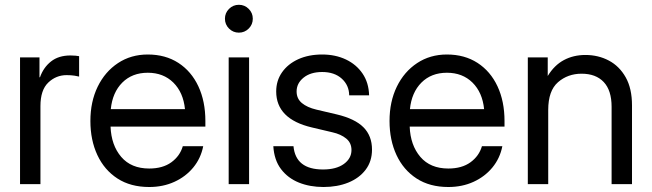

<svg xmlns="http://www.w3.org/2000/svg" viewBox="-20 -749 2652 781"><path d="M61.5 0V-515.6H140.6V-434.6H142.6Q156.7 -474.6 187.5 -499Q218.3 -523.4 266.6 -523.4Q277.8 -523.4 287.4 -522.5Q296.9 -521.5 301.8 -520.5V-437.5Q296.9 -439 283 -441.2Q269 -443.4 251 -443.4Q208 -443.4 176.3 -413.1Q144.5 -382.8 144.5 -317.4V0Z M586.9 11.7Q511.2 11.7 457.8 -22.9Q404.3 -57.6 376 -118.4Q347.7 -179.2 347.7 -256.8Q347.7 -335.4 377.4 -396.5Q407.2 -457.5 460 -492.4Q512.7 -527.3 581.1 -527.3Q652.8 -527.3 705.6 -493.2Q758.3 -459 786.9 -397.9Q815.4 -336.9 815.4 -256.8V-233.9H429.7Q432.6 -158.2 473.1 -110.8Q513.7 -63.5 586.9 -63.5Q642.1 -63.5 677 -88.9Q711.9 -114.3 723.6 -154.3H806.6Q796.9 -105 766.1 -67.6Q735.4 -30.3 689.2 -9.3Q643.1 11.7 586.9 11.7ZM430.7 -305.2H732.4Q725.6 -373 685.1 -413.1Q644.5 -453.1 581.1 -453.1Q517.6 -453.1 477.5 -413.1Q437.5 -373 430.7 -305.2Z M910.2 0V-515.6H993.2V0ZM951.7 -616.2Q928.2 -616.2 911.6 -632.8Q895 -649.4 895 -672.9Q895 -696.3 911.6 -712.9Q928.2 -729.5 951.7 -729.5Q975.1 -729.5 991.7 -712.9Q1008.3 -696.3 1008.3 -672.9Q1008.3 -649.4 991.7 -632.8Q975.1 -616.2 951.7 -616.2Z M1295.9 11.7Q1240.7 11.7 1195.8 -6.3Q1150.9 -24.4 1123 -61.3Q1095.2 -98.1 1091.8 -154.3H1173.8Q1182.6 -59.6 1293.9 -59.6Q1347.7 -59.6 1378.7 -82Q1409.7 -104.5 1409.7 -138.7Q1409.7 -168 1388.2 -185.5Q1366.7 -203.1 1332 -210.9L1249 -230.5Q1103.5 -264.6 1103.5 -377Q1103.5 -420.9 1127.2 -454.8Q1150.9 -488.8 1193.1 -508.1Q1235.4 -527.3 1290.5 -527.3Q1344.2 -527.3 1387 -507.1Q1429.7 -486.8 1454.8 -449.7Q1480 -412.6 1481.4 -361.3H1400.4Q1399.9 -402.3 1370.1 -429.2Q1340.3 -456.1 1290.5 -456.1Q1243.2 -456.1 1214.8 -433.1Q1186.5 -410.2 1186.5 -377Q1186.5 -347.7 1208 -329.8Q1229.5 -312 1266.6 -303.2L1349.6 -283.7Q1423.8 -266.1 1458.5 -231.2Q1493.2 -196.3 1493.2 -140.6Q1493.2 -92.8 1467.3 -58.6Q1441.4 -24.4 1396.7 -6.3Q1352.1 11.7 1295.9 11.7Z M1803.7 11.7Q1728 11.7 1674.6 -22.9Q1621.1 -57.6 1592.8 -118.4Q1564.5 -179.2 1564.5 -256.8Q1564.5 -335.4 1594.2 -396.5Q1624 -457.5 1676.8 -492.4Q1729.5 -527.3 1797.9 -527.3Q1869.6 -527.3 1922.4 -493.2Q1975.1 -459 2003.7 -397.9Q2032.2 -336.9 2032.2 -256.8V-233.9H1646.5Q1649.4 -158.2 1689.9 -110.8Q1730.5 -63.5 1803.7 -63.5Q1858.9 -63.5 1893.8 -88.9Q1928.7 -114.3 1940.4 -154.3H2023.4Q2013.7 -105 1982.9 -67.6Q1952.1 -30.3 1906 -9.3Q1859.9 11.7 1803.7 11.7ZM1647.5 -305.2H1949.2Q1942.4 -373 1901.9 -413.1Q1861.3 -453.1 1797.9 -453.1Q1734.4 -453.1 1694.3 -413.1Q1654.3 -373 1647.5 -305.2Z M2210 -301.8V0H2127V-515.6H2208V-439.9Q2234.9 -483.9 2273.7 -504.6Q2312.5 -525.4 2361.3 -525.4Q2413.6 -525.4 2456.5 -502.7Q2499.5 -480 2525.1 -434.6Q2550.8 -389.2 2550.8 -320.3V0H2467.8V-314.5Q2467.8 -381.3 2435.8 -415.3Q2403.8 -449.2 2345.7 -449.2Q2289.6 -449.2 2249.8 -414.6Q2210 -379.9 2210 -301.8Z"/></svg>

Font: Inter Display
Style: Regular
Weight: 400
Designer: Rasmus Andersson
Foundry: rsms
Version: Version 4.001;git-9221beed3